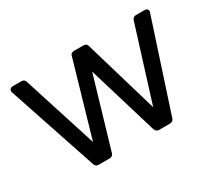

<svg xmlns="http://www.w3.org/2000/svg" viewBox="-111 -776 1097 986"><g transform="rotate(-30 437.5 -283.0)"><path d="M290 2H225Q208 2 202 -14L25 -543Q24 -546 24 -551Q24 -558 29.5 -563Q35 -568 43 -568H96Q113 -568 118 -552L258 -114L385 -552Q387 -561 394 -564.5Q401 -568 407 -568H463Q482 -568 486 -552L615 -114L752 -552Q758 -568 775 -568H827Q836 -568 841 -563Q846 -558 846 -551Q846 -546 844 -543L671 -14Q665 2 648 2H583Q576 2 569.5 -2Q563 -6 560 -14L435 -429L313 -14Q307 2 290 2Z"/></g></svg>

Font: Miriam Libre Medium
Style: Regular
Weight: 500
Version: Version 2.000